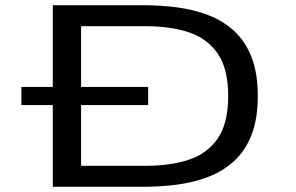

<svg xmlns="http://www.w3.org/2000/svg" viewBox="-20 -720 1140 740"><path d="M183.5 0V-315H62.5V-385H183.5V-700H528.5Q596 -700 660.8 -691.8Q725.5 -683.5 782 -662Q838.5 -640.5 881.8 -601.2Q925 -562 949.2 -500.5Q973.5 -439 973.5 -350Q973.5 -261 949.2 -199.5Q925 -138 881.8 -98.8Q838.5 -59.5 782 -38Q725.5 -16.5 660.8 -8.2Q596 0 528.5 0ZM292.5 -81H544Q636 -81 707.2 -104.2Q778.5 -127.5 819 -186Q859.5 -244.5 859.5 -350Q859.5 -455.5 818.8 -514Q778 -572.5 706.8 -595.8Q635.5 -619 544 -619H292.5V-385H551V-315H292.5Z"/></svg>

Font: Trispace Expanded
Style: Regular
Weight: 400
Width: 7
Designer: Tyler Finck
Foundry: Etcetera Type Company
Version: Version 1.210; ttfautohint (v1.8.3)